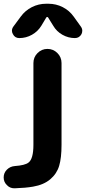

<svg xmlns="http://www.w3.org/2000/svg" viewBox="-42 -806 458 1021"><path d="M36.1 195.3Q35.2 195.3 34.2 195.3Q10.7 195.3 -4.9 178.7Q-22.5 162.1 -22.5 137.7Q-22.5 113.3 -5.4 96.2Q11.7 79.1 36.1 77.1Q90.8 73.2 109.4 58.6Q135.7 39.1 135.7 -36.1V-470.7Q135.7 -502 157.7 -523.9Q179.7 -545.9 210.4 -545.9Q241.2 -545.9 263.2 -523.9Q285.2 -502 285.2 -470.7V-36.1Q285.2 34.2 272.5 76.2Q259.8 118.2 225.1 147.5Q190.4 176.8 133.8 186.5Q94.7 193.4 36.1 195.3ZM213.9 -712.9Q211.9 -715.8 209 -715.8Q206.1 -715.8 204.1 -712.9L177.7 -668.9Q159.2 -638.7 127.9 -621.1Q96.7 -603.5 60.5 -603.5Q37.1 -603.5 26.4 -625Q21.5 -633.8 21.5 -642.6Q21.5 -654.3 29.3 -665L68.4 -717.8Q91.8 -750 127.4 -768.1Q163.1 -786.1 203.1 -786.1H215.8Q255.9 -786.1 291.5 -768.1Q327.1 -750 350.6 -716.8L387.7 -665Q395.5 -654.3 395.5 -642.6Q395.5 -633.8 391.6 -625Q379.9 -603.5 356.4 -603.5Q321.3 -603.5 290 -621.1Q258.8 -638.7 241.2 -668.9Z"/></svg>

Font: Gen Jyuu GothicX Bold
Style: Bold
Weight: 700
Designer: Ryoko NISHIZUKA (kana &amp; ideographs); Paul D. Hunt (Latin, Greek &amp; Cyrillic); Wenlong ZHANG (bopomofo); Sandoll C
Version: Version 1.058.20140828